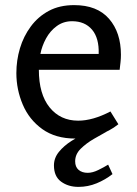

<svg xmlns="http://www.w3.org/2000/svg" viewBox="-20 -529 534 751"><path d="M270 -509Q360 -509 406.5 -455.5Q453 -402 453 -315Q453 -301 451.5 -286.5Q450 -272 448 -256H132Q132 -161 174 -109Q216 -57 286 -57Q343 -57 412 -93L443 -43Q408 -15 364 -1Q320 13 275 13Q197 13 145.5 -24Q94 -61 69 -120Q44 -179 44 -243Q44 -293 58 -340Q72 -387 100.5 -425.5Q129 -464 171 -486.5Q213 -509 270 -509ZM262 -446Q228 -446 202 -427Q176 -408 160 -378.5Q144 -349 138 -318H366Q368 -380 340 -413Q312 -446 262 -446ZM420 152Q392 174 358 188Q324 202 287 202Q247 202 219 181.5Q191 161 191 118Q191 89 210.5 65Q230 41 260 22Q290 3 321.5 -9Q353 -21 377 -25L397 -14Q377 -3 347.5 14Q318 31 296 52.5Q274 74 274 102Q274 124 287.5 135.5Q301 147 323 147Q342 147 364.5 136Q387 125 403 115Z"/></svg>

Font: Rosario Light
Style: Regular
Weight: 300
Designer: Hector Gatti
Foundry: Omnibus Type
Version: Version 1.101; ttfautohint (v1.8.1.43-b0c9)